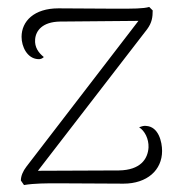

<svg xmlns="http://www.w3.org/2000/svg" viewBox="-20 -527 519 552"><path d="M400 -165C394 -166 388 -164 380 -161C396 -151 408 -128 407 -103C405 -70 384 -38 322 -37L89 -36L403 -443C417 -462 419 -478 419 -497L409 -507C392 -502 363 -502 314 -502L148 -503C78 -503 42 -466 42 -421C42 -393 58 -359 89 -357C96 -356 102 -359 106 -363C91 -375 79 -391 81 -414C83 -439 102 -464 152 -465L378 -467L56 -48C46 -35 40 -21 40 -8L49 5C78 0 115 0 145 0L335 1C403 1 446 -38 446 -93C446 -119 436 -163 400 -165Z"/></svg>

Font: Arima Koshi ExtraLight
Style: Regular
Weight: 275
Designer: Joana Correia and Natanael Gama
Foundry: NDISCOVER
Version: Version 1.019;PS 001.019;hotconv 1.0.88;makeotf.lib2.5.64775